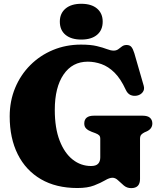

<svg xmlns="http://www.w3.org/2000/svg" viewBox="-20 -950 830 990"><path d="M702 -27Q702 20 656.5 20Q634.5 20 618.5 6.5Q602.5 -7 588.8 -20.2Q575 -33.5 560 -33.5Q544 -33.5 521.8 -20.2Q499.5 -7 465.5 6.2Q431.5 19.5 379 19.5Q269 19.5 191 -26Q113 -71.5 71.5 -154.5Q30 -237.5 30 -350Q30 -429 58 -496.5Q86 -564 136.2 -614.2Q186.5 -664.5 253.2 -692.2Q320 -720 397.5 -720Q448 -720 479.8 -712.2Q511.5 -704.5 531.2 -696.8Q551 -689 566 -689Q580 -689 589.8 -696.2Q599.5 -703.5 609.2 -710.8Q619 -718 632.5 -718Q649 -718 657.2 -708.2Q665.5 -698.5 672.5 -676L721 -508Q726.5 -489 716 -475Q705.5 -461 686.5 -457Q668.5 -453.5 653 -460.2Q637.5 -467 628 -488Q602 -544.5 570.2 -575.8Q538.5 -607 503.2 -619.5Q468 -632 432.5 -632Q353 -632 307.8 -565.8Q262.5 -499.5 262.5 -383.5Q262.5 -289.5 287.5 -225Q312.5 -160.5 354.8 -127.2Q397 -94 449.5 -94Q475 -94 486 -105.8Q497 -117.5 497 -138.5V-234Q497 -246.5 491.2 -252.2Q485.5 -258 471.5 -263.5L452.5 -270.5Q435 -277 424.8 -286.8Q414.5 -296.5 414.5 -313Q414.5 -353.5 464.5 -353.5H715Q741.5 -353.5 753.5 -342.5Q765.5 -331.5 765.5 -313.5Q765.5 -286 736.5 -272.5L726 -268Q715.5 -263 708.8 -256Q702 -249 702 -234ZM399 -746Q347.5 -746 318 -770.2Q288.5 -794.5 288.5 -838.5Q288.5 -881 318 -905.8Q347.5 -930.5 399 -930.5Q451.5 -930.5 480.5 -905.8Q509.5 -881 509.5 -838.5Q509.5 -795 480.5 -770.5Q451.5 -746 399 -746Z"/></svg>

Font: Fraunces 9pt S050 Black
Style: Regular
Weight: 900
Version: Version 1.000; ttfautohint (v1.8.3)